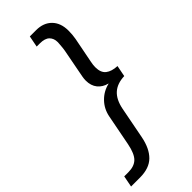

<svg xmlns="http://www.w3.org/2000/svg" viewBox="-375 -762 1007 1007"><g transform="rotate(-45 128.0 -259.0)"><path d="M150.4 -724.6Q204.6 -724.6 236.6 -692.1Q268.6 -659.7 268.6 -602.5Q268.6 -572.3 263.7 -545.4L236.3 -405.3Q231.9 -384.3 231.9 -367.7Q231.9 -327.1 254.6 -309.3Q277.3 -291.5 318.8 -289.6L306.6 -227.5Q252.9 -225.6 221.7 -197.5Q190.4 -169.4 179.2 -112.3L145 64.5Q131.3 134.3 94.5 170.9Q57.6 207.5 -11.7 207.5H-77.6L-65.4 144.5H-34.7Q8.8 144.5 32.5 121.6Q56.2 98.6 67.9 39.6L101.6 -134.3Q110.8 -180.7 142.8 -213.6Q174.8 -246.6 220.2 -257.3V-258.3Q186.5 -266.6 166.7 -291Q147 -315.4 147 -353.5Q147 -367.2 149.9 -382.3L179.7 -538.1Q182.1 -549.8 183.8 -569.6Q185.5 -589.4 186 -597.7V-600.6Q186 -627.9 169.2 -644.8Q152.3 -661.6 114.7 -661.6H91.3L103.5 -724.6Z"/></g></svg>

Font: Liberation Sans
Style: Italic
Weight: 400
Italic angle: -12°
Designer: Steve Matteson
Foundry: Ascender Corporation
Version: Version 2.1.5